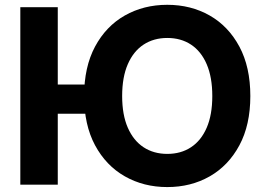

<svg xmlns="http://www.w3.org/2000/svg" viewBox="-20 -757 1096 787"><path d="M373 -410.5V-290.8H141V-410.5ZM216.8 -727.5V0H63.3V-727.5ZM665.6 9.8Q569 9.8 491.7 -34.2Q414.5 -78.1 369.6 -161.6Q324.8 -245 324.8 -363.4Q324.8 -482.3 369.6 -566Q414.5 -649.7 491.7 -693.5Q569 -737.3 665.6 -737.3Q762.4 -737.3 839.4 -693.5Q916.3 -649.7 961.2 -566Q1006.1 -482.3 1006.1 -363.3Q1006.1 -244.7 961.2 -161.3Q916.3 -77.8 839.4 -34Q762.4 9.8 665.6 9.8ZM665.8 -126.2Q721.6 -126.2 763 -153.5Q804.5 -180.8 827.3 -233.6Q850.2 -286.5 850.2 -363.3Q850.2 -440.4 827.3 -493.6Q804.5 -546.8 763 -574.1Q721.6 -601.4 665.8 -601.4Q610 -601.4 568.4 -574.1Q526.9 -546.8 503.8 -493.7Q480.7 -440.6 480.7 -363.4Q480.7 -286.6 503.8 -233.7Q526.9 -180.8 568.4 -153.5Q610 -126.2 665.8 -126.2Z"/></svg>

Font: Inter
Style: Regular
Weight: 400
Designer: Rasmus Andersson
Foundry: rsms
Version: Version 4.000;git-8c9346024